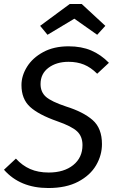

<svg xmlns="http://www.w3.org/2000/svg" viewBox="-21 -934 580 966"><path d="M527 -618 468 -563Q436 -595 401.5 -609Q367 -623 324 -623Q263 -623 223 -593Q183 -563 183 -511Q183 -471 210 -447Q237 -423 312 -398Q398 -371 445 -330Q492 -289 492 -209Q492 -153 462.5 -102.5Q433 -52 372.5 -20Q312 12 222 12Q80 12 -1 -80L59 -136Q91 -101 131 -83.5Q171 -66 224 -66Q301 -66 347.5 -103.5Q394 -141 394 -204Q394 -248 366.5 -273.5Q339 -299 267 -324Q173 -357 130 -396.5Q87 -436 87 -506Q87 -553 115 -598Q143 -643 196.5 -672Q250 -701 324 -701Q389 -701 438 -680Q487 -659 527 -618ZM181 -804 330 -914H390L509 -804L468 -759L353 -840L218 -759Z"/></svg>

Font: FiraGO
Style: Italic
Weight: 400
Italic angle: -8°
Designer: bBox Type GmbH
Foundry: bBox Type GmbH
Version: Version 1.001